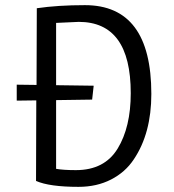

<svg xmlns="http://www.w3.org/2000/svg" viewBox="-20 -714 676 746"><path d="M310 -694Q568 -694 568 -349Q568 -196 500 -95Q467 -45 411.5 -16.5Q356 12 285 12Q172 12 120 -11L121 -324L45 -323V-385L122 -384L123 -682Q205 -694 310 -694ZM275 -53Q386 -53 437 -136.5Q488 -220 488 -352Q488 -629 286 -629L198 -625V-383L344 -381L338 -327L198 -325V-58Q226 -53 275 -53Z"/></svg>

Font: Ruluko
Style: Regular
Weight: 400
Designer: Ana Sanfelippo, Angelica Diaz, Meme Hernandez
Foundry: Ana Sanfelippo, Angelica Diaz y Meme Hernandez
Version: Version 1.001